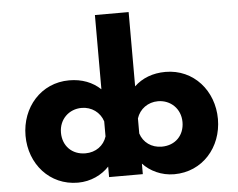

<svg xmlns="http://www.w3.org/2000/svg" viewBox="-58 -930 1257 1015"><g transform="rotate(-5 571.0 -422.5)"><path d="M248.5 -256C248.5 -327 301.5 -377 368.5 -377C421.3 -377 465.9 -344.9 481.5 -295.7V-215.8C466.3 -167.7 423.4 -136 368.5 -136C296.5 -136 248.5 -186 248.5 -256ZM60.5 -256C60.5 -106 165.5 15 315.5 15C384.3 15 443.4 -14.9 481.5 -55.8V0H660.5V-55.8C698.6 -14.9 757.7 15 826.5 15C976.5 15 1081.5 -106 1081.5 -256C1081.5 -406 976.5 -528 826.5 -528C758.6 -528 702.3 -505.7 660.5 -465.9V-860H481.5V-465.9C439.7 -505.7 383.4 -528 315.5 -528C165.5 -528 60.5 -406 60.5 -256ZM893.5 -256C893.5 -186 845.5 -136 773.5 -136C718.6 -136 675.7 -167.7 660.5 -215.8V-295.7C676.1 -344.9 720.7 -377 773.5 -377C840.5 -377 893.5 -327 893.5 -256Z"/></g></svg>

Font: Sztylet
Style: Bd
Weight: 700
Foundry: Cannot Into Space Fonts, PlusOne Fonts
Version: Version 0.12